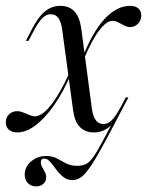

<svg xmlns="http://www.w3.org/2000/svg" viewBox="-41 -446 508 663"><path d="M83.9 197.6Q66.1 197.6 55.2 186.3Q44.4 175 44.4 156.5Q44.4 130.6 66.1 111.7Q87.9 92.7 117.7 92.7Q140.3 92.7 155.6 101.2Q171 109.7 187.1 118.1Q203.2 126.6 225.8 126.6Q242.7 126.6 255.6 120.6Q268.5 114.5 282.7 94Q296.8 73.4 318.5 32.3Q340.3 -8.9 376.6 -77.4L387.9 -82.3Q346.8 -3.2 319.4 47.6Q291.9 98.4 273.4 126.2Q254.8 154 240.3 164.9Q225.8 175.8 209.7 175.8Q191.1 175.8 177.4 164.9Q163.7 154 152.8 139.1Q141.9 124.2 132.3 112.9Q122.6 101.6 112.1 101.6Q100 101.6 100 114.5Q100 122.6 104.8 131Q109.7 139.5 114.1 148.4Q118.5 157.3 118.5 166.9Q118.5 179.8 108.9 188.7Q99.2 197.6 83.9 197.6ZM283.1 11.3Q252.4 11.3 234.3 -8.1Q216.1 -27.4 211.3 -66.1L173.4 -346Q169.4 -371.8 160.1 -384.3Q150.8 -396.8 133.9 -396.8Q118.5 -396.8 104.8 -383.1Q91.1 -369.4 73.4 -335.5L57.3 -304.8H48.4L67.7 -342.7Q91.1 -387.9 114.5 -406.9Q137.9 -425.8 166.9 -425.8Q198.4 -425.8 216.1 -406.5Q233.9 -387.1 239.5 -348.4L276.6 -68.5Q280.6 -42.7 290.3 -30.2Q300 -17.7 316.1 -17.7Q332.3 -17.7 345.6 -31.5Q358.9 -45.2 377.4 -79L393.5 -109.7H402.4L382.3 -71.8Q358.9 -25.8 335.9 -7.3Q312.9 11.3 283.1 11.3ZM18.5 11.3Q0.8 11.3 -10.1 2Q-21 -7.3 -21 -23.4Q-21 -40.3 -9.7 -51.2Q1.6 -62.1 18.5 -62.1Q26.6 -62.1 34.7 -59.3Q42.7 -56.5 50.4 -53.2Q58.1 -50 65.3 -47.2Q72.6 -44.4 79.8 -44.4Q96 -44.4 115.3 -61.7Q134.7 -79 156 -113.3Q177.4 -147.6 200 -197.6L204 -189.5Q177.4 -128.2 146 -83.1Q114.5 -37.9 81.9 -13.3Q49.2 11.3 18.5 11.3ZM247.6 -239.5 243.5 -246Q278.2 -335.5 320.2 -380.6Q362.1 -425.8 408.1 -425.8Q426.6 -425.8 436.7 -416.9Q446.8 -408.1 446.8 -392.7Q446.8 -375.8 435.5 -364.1Q424.2 -352.4 408.1 -352.4Q400 -352.4 392.3 -356Q384.7 -359.7 377.8 -363.3Q371 -366.9 363.7 -370.6Q356.5 -374.2 347.6 -374.2Q326.6 -374.2 300.8 -339.9Q275 -305.6 247.6 -239.5Z"/></svg>

Font: Playfair 144pt Light
Style: Italic
Weight: 300
Italic angle: -15.6°
Designer: Claus Eggers Sørensen
Foundry: Claus Eggers Sørensen
Version: Version 2.001;gftools[0.9.30]